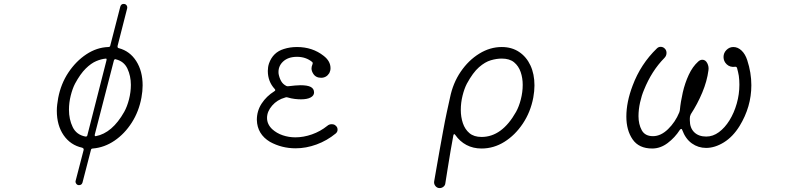

<svg xmlns="http://www.w3.org/2000/svg" viewBox="-20 -746 4040 980"><path d="M383 199Q374 199 369 191.5Q364 184 366 177L407 19V16Q407 11 400 8Q340 -5 305 -55.5Q270 -106 270 -181Q270 -196 272 -212.5Q274 -229 277 -246Q291 -319 329.5 -376.5Q368 -434 421 -469Q474 -504 533 -506Q542 -506 543 -514L594 -712Q598 -726 611 -726Q621 -726 626 -719Q631 -712 629 -703L580 -511V-508Q580 -501 587 -500Q643 -485 675.5 -434Q708 -383 708 -310Q708 -281 702 -248Q689 -177 652.5 -120Q616 -63 564.5 -28Q513 7 454 12Q445 12 444 20L401 186Q397 199 383 199ZM416 -49H418Q425 -49 426 -56L523 -436Q526 -447 521 -447Q497 -445 471 -434Q445 -423 417.5 -396Q390 -369 363 -319Q350 -294 341 -258Q332 -222 332 -186Q332 -137 351 -97.5Q370 -58 416 -49ZM469 -51Q553 -67 614 -175Q629 -202 638.5 -239Q648 -276 648 -313Q648 -358 630.5 -395.5Q613 -433 572 -443Q571 -443 570.5 -443.5Q570 -444 569 -444Q563 -444 561 -436L464 -60Q463 -56 464 -53Q465 -50 469 -51Z M1358 -22Q1293 -61 1291 -134Q1291 -180 1315.5 -217.5Q1340 -255 1380 -280Q1389 -285 1382 -292Q1347 -330 1347 -384Q1347 -404 1353 -422Q1373 -479 1429 -496Q1460 -506 1496 -506Q1575 -506 1632 -461Q1667 -434 1667 -398Q1667 -385 1661 -373Q1646 -349 1619 -349Q1591 -349 1578 -371Q1570 -384 1570 -397Q1570 -406 1575 -418Q1578 -426 1573 -430Q1541 -456 1496 -456Q1450 -456 1424 -431Q1398 -406 1402 -369Q1406 -348 1415 -332Q1424 -316 1442 -307Q1448 -305 1453 -306Q1471 -308 1485.5 -309.5Q1500 -311 1513 -311Q1550 -311 1566.5 -302Q1583 -293 1583 -274Q1583 -258 1565.5 -248.5Q1548 -239 1516 -239Q1502 -239 1484.5 -241Q1467 -243 1447 -249Q1440 -251 1435 -248Q1395 -237 1369 -207Q1343 -177 1343 -144Q1343 -112 1369 -87Q1392 -66 1423 -55.5Q1454 -45 1488 -45Q1529 -45 1572 -60Q1615 -75 1651 -104Q1660 -112 1673 -112Q1687 -112 1694 -104Q1703 -97 1703 -84Q1703 -73 1694 -65Q1649 -28 1595.5 -8.5Q1542 11 1489 11Q1418 11 1358 -22Z M2224 214Q2211 214 2202.5 203.5Q2194 193 2196 180Q2201 153 2208 111Q2215 69 2224 20Q2233 -29 2242 -79Q2251 -129 2260.5 -173Q2270 -217 2277 -248Q2292 -322 2331.5 -380Q2371 -438 2426 -472Q2481 -506 2541 -506Q2592 -506 2629.5 -481Q2667 -456 2687.5 -412Q2708 -368 2708 -310Q2708 -281 2702 -248Q2688 -174 2648.5 -115Q2609 -56 2554.5 -22Q2500 12 2438 12Q2395 12 2361 -6Q2327 -24 2304 -57Q2297 -67 2294 -55Q2288 -23 2280 23Q2272 69 2265 114.5Q2258 160 2253 190Q2252 200 2243.5 207Q2235 214 2224 214ZM2438 -47Q2542 -47 2614 -175Q2629 -202 2638.5 -239Q2648 -276 2648 -313Q2648 -348 2637.5 -378.5Q2627 -409 2604 -428Q2581 -447 2541 -447Q2515 -447 2485.5 -438.5Q2456 -430 2425 -403Q2394 -376 2363 -319Q2350 -294 2341 -258Q2332 -222 2332 -185Q2332 -149 2342.5 -117.5Q2353 -86 2376 -66.5Q2399 -47 2438 -47Z M3309 12Q3241 12 3209 -34.5Q3177 -81 3177 -151Q3177 -225 3209 -309Q3250 -419 3333 -499Q3341 -507 3352 -507Q3366 -507 3375 -496Q3382 -488 3382 -476Q3382 -461 3371 -450Q3306 -384 3267 -287Q3255 -259 3247 -223Q3239 -187 3239 -153Q3239 -112 3255.5 -81.5Q3272 -51 3313 -51Q3353 -51 3390 -87Q3427 -123 3447 -172Q3448 -175 3448.5 -177Q3449 -179 3450 -183Q3454 -226 3465 -274Q3476 -322 3495.5 -364Q3515 -406 3544 -432Q3554 -441 3565 -441Q3581 -441 3590 -423.5Q3599 -406 3596 -387Q3589 -332 3564.5 -273.5Q3540 -215 3506 -163Q3504 -158 3502 -152Q3501 -147 3501 -142Q3501 -137 3501 -132Q3501 -93 3523.5 -71Q3546 -49 3585 -49Q3619 -49 3649.5 -71.5Q3680 -94 3703.5 -132Q3727 -170 3740.5 -217.5Q3754 -265 3754 -314Q3754 -337 3751 -359Q3748 -377 3742 -399Q3739 -407 3731 -405Q3706 -402 3689.5 -417.5Q3673 -433 3673 -455Q3673 -476 3688 -491Q3703 -506 3723 -506Q3746 -506 3765 -488Q3784 -470 3794 -439Q3815 -375 3815 -311Q3815 -201 3755 -103Q3721 -48 3675 -19.5Q3629 9 3584 9Q3544 9 3511.5 -14Q3479 -37 3462 -83Q3461 -88 3457 -88Q3454 -88 3450 -83Q3425 -44 3388 -16Q3351 12 3309 12Z"/></svg>

Font: Kiwi Maru Light
Style: Regular
Weight: 300
Designer: Hiroki-Chan
Version: Version 1.100